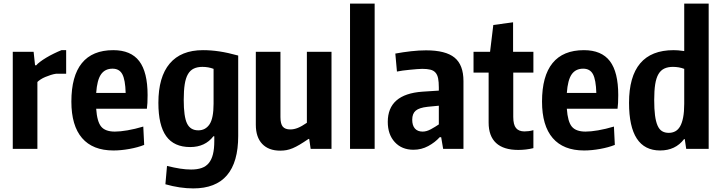

<svg xmlns="http://www.w3.org/2000/svg" viewBox="-20 -828 4013 1068"><path d="M51 -540H167L175 -465H182Q187 -472 202 -483.5Q217 -495 237 -507Q257 -519 279.5 -530Q302 -541 322 -549H348V-418H293Q278 -416 262.5 -411Q247 -406 232.5 -400Q218 -394 206.5 -386.5Q195 -379 188 -372V0H51Z M611 9Q496 9 436.5 -60Q377 -129 377 -263Q377 -405 435.5 -477Q494 -549 610 -549Q708 -549 754.5 -488Q801 -427 801 -299Q801 -271 800 -255.5Q799 -240 797 -223H515Q520 -151 543 -123.5Q566 -96 619 -96Q648 -96 689 -103Q730 -110 777 -124L782 -22Q747 -8 700 0.5Q653 9 611 9ZM606 -446Q564 -446 542 -414.5Q520 -383 515 -311H679Q677 -384 660.5 -415Q644 -446 606 -446Z M1055 220Q981 220 900 197L909 95Q950 105 982 110Q1014 115 1043 115Q1077 115 1101.5 106.5Q1126 98 1141.5 79Q1157 60 1164.5 30Q1172 0 1172 -43V-70H1167Q1121 -10 1038 -10Q948 -10 904.5 -70.5Q861 -131 861 -256Q861 -400 924 -474.5Q987 -549 1109 -549Q1154 -549 1200.5 -542Q1247 -535 1305 -519V-72Q1305 220 1055 220ZM1083 -103Q1123 -103 1145.5 -136.5Q1168 -170 1168 -251V-445Q1139 -456 1106 -456Q1078 -456 1058 -446.5Q1038 -437 1025.5 -415.5Q1013 -394 1007.5 -359Q1002 -324 1002 -272Q1002 -179 1020.5 -141Q1039 -103 1083 -103Z M1539 10Q1474 10 1438.5 -27.5Q1403 -65 1403 -134V-540H1540V-177Q1540 -139 1553 -123.5Q1566 -108 1595 -108Q1615 -108 1636.5 -116.5Q1658 -125 1687 -145V-540H1824V0H1708L1700 -55H1696Q1668 -36 1647 -23.5Q1626 -11 1608 -3.5Q1590 4 1573.5 7Q1557 10 1539 10Z M1927 -808H2064V0H1927Z M2280 5Q2215 5 2176 -37.5Q2137 -80 2137 -150Q2137 -304 2329 -318L2421 -324V-341Q2421 -372 2417 -392Q2413 -412 2402.5 -424Q2392 -436 2374 -440.5Q2356 -445 2329 -445Q2318 -445 2299.5 -443.5Q2281 -442 2260.5 -440Q2240 -438 2220.5 -435.5Q2201 -433 2188 -430L2179 -530Q2222 -538 2266.5 -543Q2311 -548 2350 -548Q2459 -548 2508.5 -507.5Q2558 -467 2558 -377V0H2445L2434 -65H2426Q2400 -36 2362 -15.5Q2324 5 2280 5ZM2331 -96Q2353 -96 2377.5 -109.5Q2402 -123 2421 -136V-240L2359 -234Q2312 -229 2292.5 -212.5Q2273 -196 2273 -162Q2273 -130 2288 -113Q2303 -96 2331 -96Z M2863 6Q2781 6 2739.5 -32.5Q2698 -71 2698 -146V-424H2614V-540H2706L2724 -689L2834 -704V-540H2947V-424H2835V-178Q2835 -134 2850.5 -115.5Q2866 -97 2897 -97Q2908 -97 2920.5 -98.5Q2933 -100 2947 -104V-4Q2927 1 2905.5 3.5Q2884 6 2863 6Z M3229 9Q3114 9 3054.5 -60Q2995 -129 2995 -263Q2995 -405 3053.5 -477Q3112 -549 3228 -549Q3326 -549 3372.5 -488Q3419 -427 3419 -299Q3419 -271 3418 -255.5Q3417 -240 3415 -223H3133Q3138 -151 3161 -123.5Q3184 -96 3237 -96Q3266 -96 3307 -103Q3348 -110 3395 -124L3400 -22Q3365 -8 3318 0.5Q3271 9 3229 9ZM3224 -446Q3182 -446 3160 -414.5Q3138 -383 3133 -311H3297Q3295 -384 3278.5 -415Q3262 -446 3224 -446Z M3652 9Q3479 9 3479 -256Q3479 -402 3541 -475.5Q3603 -549 3727 -549Q3739 -549 3752 -548Q3765 -547 3786 -544V-808H3922V0H3797L3789 -54H3785Q3737 9 3652 9ZM3700 -89Q3720 -89 3736 -97.5Q3752 -106 3763 -125Q3774 -144 3780 -175Q3786 -206 3786 -251V-445Q3757 -456 3723 -456Q3695 -456 3675 -446.5Q3655 -437 3642.5 -415.5Q3630 -394 3624.5 -359Q3619 -324 3619 -272Q3619 -221 3623.5 -186.5Q3628 -152 3637.5 -130Q3647 -108 3662.5 -98.5Q3678 -89 3700 -89Z"/></svg>

Font: Encode Sans Compressed
Style: Bold
Weight: 700
Designer: Pablo Impallari, Andres Torresi
Foundry: Pablo Impallari, Andres Torresi
Version: Version 1.000; ttfautohint (v1.00) -l 8 -r 50 -G 200 -x 14 -